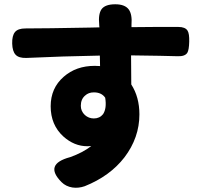

<svg xmlns="http://www.w3.org/2000/svg" viewBox="-20 -821 920 898"><path d="M319 56Q288 51 268 31Q184 -53 308 -86Q367 -107 407 -138Q401 -137 389 -137Q327 -137 276 -183Q217 -237 217 -324Q217 -409 278 -462Q336 -513 423 -513Q440 -513 448 -512L447 -561Q274 -558 103 -550Q68 -549 53 -565Q38 -581 37 -617Q36 -654 50 -671Q64 -688 99 -688Q191 -688 401 -692Q431 -693 445 -693L444 -704Q444 -705 444 -706Q439 -755 455 -778Q472 -801 519 -801Q564 -801 582 -777Q599 -754 595 -705V-694Q629 -694 708 -695Q783 -695 814 -695Q846 -695 857 -678Q866 -664 865 -626Q864 -587 856 -574Q845 -557 812 -558Q750 -560 593 -562Q594 -516 594 -426Q632 -367 632 -286Q632 -177 562 -85Q494 3 376 50Q347 60 319 56ZM419 -267Q446 -267 462 -287Q480 -314 472 -364Q455 -389 419 -389Q394 -389 378 -374Q358 -357 358 -326Q358 -301 377 -283Q395 -267 419 -267Z"/></svg>

Font: GenSenRounded TW H
Style: Regular
Weight: 900
Version: Version 1.501;PS 1;hotconv 16.6.51;makeotf.lib2.5.65220